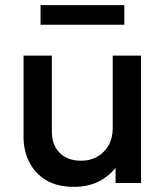

<svg xmlns="http://www.w3.org/2000/svg" viewBox="-20 -711 644 746"><path d="M267.5 15Q201 15 157.8 -11.8Q114.5 -38.5 93 -82.5Q71.5 -126.5 71.5 -178.5V-495H181.5V-199Q181.5 -148 211.8 -117.2Q242 -86.5 295.5 -86.5Q330.5 -86.5 358 -102.2Q385.5 -118 401.8 -146.5Q418 -175 418 -212.5V-495H528V0H429V-58.5Q400 -23.5 360.2 -4.2Q320.5 15 267.5 15ZM137.5 -615V-691H463V-615Z"/></svg>

Font: Geologica EX
Style: Regular
Weight: 400
Designer: Sindre Bremnes, Frode Helland
Foundry: Monokrom Skriftforlag AS
Version: Version 1.010;gftools[0.9.28]